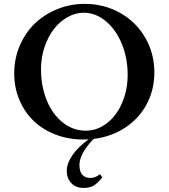

<svg xmlns="http://www.w3.org/2000/svg" viewBox="-20 -696 857 976"><path d="M403.3 13.2Q327.1 13.2 261.7 -12.2Q196.3 -37.6 150.4 -82Q104.5 -126.5 78.4 -188.7Q52.2 -251 52.2 -322.3Q52.2 -398.4 80.8 -464.8Q109.4 -531.2 158 -577.4Q206.5 -623.5 272.2 -649.9Q337.9 -676.3 410.6 -676.3Q509.3 -676.3 590.6 -630.4Q671.9 -584.5 718.3 -504.6Q764.6 -424.8 764.6 -327.6Q764.6 -240.7 726.6 -168Q688.5 -95.2 617.7 -48.1Q546.9 -1 455.6 10.3Q383.8 85 383.8 142.6Q383.8 208.5 440.4 208.5Q465.8 208.5 488.3 189L500 206.1Q476.6 235.4 456.1 247.3Q435.5 259.3 404.8 259.3Q365.7 259.3 342.5 234.9Q319.3 210.4 319.3 173.3Q319.3 134.8 348.4 92.5Q377.4 50.3 430.7 12.2Q413.1 13.2 403.3 13.2ZM416 -31.7Q474.1 -31.7 523.2 -69.6Q572.3 -107.4 600.6 -172.9Q628.9 -238.3 628.9 -315.9Q628.9 -401.4 598.9 -473.9Q568.8 -546.4 517.3 -588.9Q465.8 -631.3 405.3 -631.3Q363.3 -631.3 323.7 -609.1Q284.2 -586.9 254.4 -548.8Q224.6 -510.7 206.5 -457Q188.5 -403.3 188.5 -344.2Q188.5 -258.3 217.3 -187Q246.1 -115.7 298.6 -73.7Q351.1 -31.7 416 -31.7Z"/></svg>

Font: Elstob 6pt Medium
Style: Regular
Weight: 500
Designer: Peter S. Baker
Version: Version 1.015